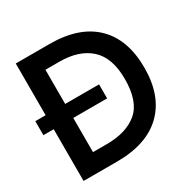

<svg xmlns="http://www.w3.org/2000/svg" viewBox="-169 -922 1068 1080"><g transform="rotate(-30 365.0 -381.5)"><path d="M290 -763Q482 -763 584 -664Q686 -565 686 -381Q686 -198 583.5 -99Q481 0 289 0H71V-336H4V-427H71V-763ZM288 -114Q415 -114 487 -174.5Q559 -235 559 -381Q559 -519 487.5 -584Q416 -649 288 -649H198V-427H418V-336H198V-114Z"/></g></svg>

Font: Open Sauce Sans SemiBold
Style: Regular
Weight: 600
Designer: Alfredo Marco Pradil
Foundry: Creative Sauce Fz LLC
Version: Version 1.477